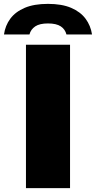

<svg xmlns="http://www.w3.org/2000/svg" viewBox="-74 -971 494 991"><path d="M60 0V-740H287.5V0ZM-53.5 -793Q-47 -839 -20.8 -874.5Q5.5 -910 53.5 -930.5Q101.5 -951 173.5 -951Q245.5 -951 293.2 -930.5Q341 -910 367.5 -874.5Q394 -839 401 -793H269Q262.5 -819.5 239.8 -834.8Q217 -850 173.5 -850Q130.5 -850 107.8 -834.8Q85 -819.5 78 -793Z"/></svg>

Font: Encode Sans SemiExpanded Black
Style: Regular
Weight: 900
Width: 6
Designer: Multiple Designers
Foundry: Impallari Type
Version: Version 3.002